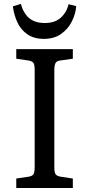

<svg xmlns="http://www.w3.org/2000/svg" viewBox="-20 -948 449 968"><path d="M62 0V-47.9L124 -57.1Q143.1 -60.1 148.9 -70.1Q154.8 -80.1 154.8 -107.9V-596.2Q154.8 -622.1 148.4 -631.1Q142.1 -640.1 122.1 -643.1L62 -651.9V-700.2H347.2V-651.9L284.2 -643.1Q266.1 -641.1 260 -630.1Q253.9 -619.1 253.9 -591.8V-104Q253.9 -79.1 260.5 -69.6Q267.1 -60.1 286.1 -57.1L347.2 -47.9V0ZM201.2 -752Q151.4 -752 118.2 -774.9Q85 -797.9 67.6 -835.4Q50.3 -873 44.9 -916L85 -928.2Q99.1 -879.4 128.2 -855.7Q157.2 -832 206.1 -832Q255.9 -832 285.4 -857.9Q314.9 -883.8 326.2 -926.8L364.3 -917Q361.3 -877.9 342.3 -839.8Q323.2 -801.8 288.1 -776.9Q252.9 -752 201.2 -752Z"/></svg>

Font: Literata
Style: Regular
Weight: 400
Designer: Latin by Veronika Burian and Jose Scaglione. Greek by Irene Vlachou. Cyrillic by Vera Evstafieva.
Foundry: TypeTogether
Version: Version 3.002